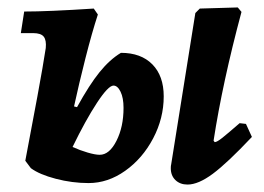

<svg xmlns="http://www.w3.org/2000/svg" viewBox="-20 -484 709 516"><path d="M420 -225Q420 -166 391.5 -112Q363 -58 316.5 -25Q270 8 218 8Q174 8 130 -3.5Q86 -15 63 -32L48 -52Q65 -141 80.5 -225Q96 -309 103 -355Q105 -376 97.5 -385.5Q90 -395 69 -395H36L45 -453Q109 -453 232 -461L243 -445Q227 -396 209.5 -327Q192 -258 179 -198L187 -196Q220 -256 247.5 -290Q275 -324 305 -342Q359 -342 389.5 -311Q420 -280 420 -225ZM312 -194Q312 -221 304 -237.5Q296 -254 285 -254Q271 -254 240.5 -207.5Q210 -161 175 -89Q195 -80 215.5 -74Q236 -68 248 -68Q274 -68 293 -105.5Q312 -143 312 -194ZM657 -116Q591 -46 552 -17Q513 12 484 12Q464 12 451.5 0Q439 -12 439 -32Q439 -39 440 -42L505 -449L517 -461L619 -464L629 -452Q578 -262 554 -106L557 -102Q563 -102 578 -114Q593 -126 624 -153L641 -151Z"/></svg>

Font: Alegreya
Style: Bold Italic
Weight: 700
Italic angle: -7°
Designer: Juan Pablo del Peral
Foundry: Huerta Tipografica
Version: Version 2.007; ttfautohint (v1.6)